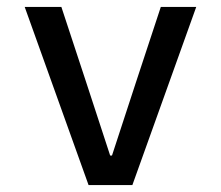

<svg xmlns="http://www.w3.org/2000/svg" viewBox="-20 -536 640 556"><path d="M363.3 0 548.3 -516H445.7L373.9 -298.3L304.3 -85.6H299L229.4 -298.3L157.7 -516H51.5L236.5 0Z"/></svg>

Font: Margiela Mono Medium
Style: Regular
Weight: 500
Designer: Mike Abbink, Paul van der Laan, Pieter van Rosmalen
Foundry: Bold Monday
Version: Version 2.003 2021